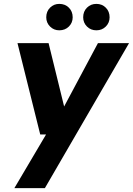

<svg xmlns="http://www.w3.org/2000/svg" viewBox="-20 -748 684 988"><path d="M54 220 217 -56H187L70 -526H230L310 -200L484 -526H644L211 220ZM285 -592Q257 -592 237.5 -611.5Q218 -631 218 -659Q218 -689 237.5 -708.5Q257 -728 285 -728Q315 -728 334.5 -708.5Q354 -689 354 -659Q354 -631 334.5 -611.5Q315 -592 285 -592ZM476 -592Q447 -592 427.5 -611.5Q408 -631 408 -659Q408 -689 427.5 -708.5Q447 -728 476 -728Q505 -728 524.5 -708.5Q544 -689 544 -659Q544 -631 524.5 -611.5Q505 -592 476 -592Z"/></svg>

Font: DM Sans 9pt Black
Style: Italic
Weight: 900
Italic angle: -10°
Version: Version 4.004;gftools[0.9.30]